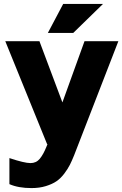

<svg xmlns="http://www.w3.org/2000/svg" viewBox="-20 -732 621 975"><path d="M219.2 0 6.8 -522.9H180.2L296.9 -211.9L409.2 -522.9H581.1L356.9 55.2Q345.2 84.5 334.7 105.2Q324.2 126 306.2 149.9Q288.1 173.8 266.6 188.5Q245.1 203.1 212.6 213.1Q180.2 223.1 140.1 223.1Q73.2 223.1 27.8 203.1V70.8Q104 96.2 134.8 96.2Q164.1 96.2 182.1 74.2Q200.2 52.2 215.8 13.2L221.2 0ZM300.8 -711.9H502.9L352.1 -564.9H223.1Z"/></svg>

Font: LT Superior Black
Style: Regular
Weight: 900
Designer: Daniel Lyons
Foundry: LyonsType
Version: Version 2.005